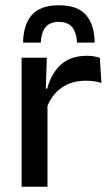

<svg xmlns="http://www.w3.org/2000/svg" viewBox="-20 -708 417 728"><path d="M156 -295.5 135 -372H159Q174.5 -430 211 -463.2Q247.5 -496.5 310.5 -496.5Q325.5 -496.5 337.2 -494.2Q349 -492 358.5 -489L364.5 -393.5Q352.5 -397.5 337.5 -399.8Q322.5 -402 305 -402Q251.5 -402 212.5 -374.5Q173.5 -347 156 -295.5ZM62 0V-489H157.5L153 -346.5L160 -339.5V0ZM203 -688Q274.5 -688 306.2 -651Q338 -614 339 -546.5H272Q270 -585 253.5 -605Q237 -625 203 -625Q169 -625 152.8 -605Q136.5 -585 134.5 -546.5H67.5Q68.5 -614 100.5 -651Q132.5 -688 203 -688Z"/></svg>

Font: Anek Latin Medium
Style: Regular
Weight: 500
Designer: Yesha Goshar
Foundry: Ek Type
Version: Version 1.003